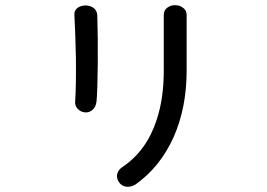

<svg xmlns="http://www.w3.org/2000/svg" viewBox="-20 -733 1040 747"><path d="M269.5 -673.8Q273.4 -603.5 275.4 -503.9Q276.4 -398.4 272.5 -339.8Q270.5 -322.3 282.2 -309.6Q293 -297.9 309.6 -295.9Q326.2 -293.9 338.9 -304.7Q352.5 -315.4 355.5 -337.9Q359.4 -377 360.4 -485.4Q361.3 -590.8 358.4 -675.8Q356.4 -693.4 342.8 -703.1Q329.1 -711.9 311.5 -711.9Q293 -710.9 281.2 -702.1Q267.6 -691.4 269.5 -673.8ZM617.2 -674.8V-458Q617.2 -350.6 589.8 -267.6Q550.8 -146.5 456.1 -83Q438.5 -71.3 435.5 -53.7Q433.6 -37.1 443.4 -23.4Q453.1 -9.8 469.7 -6.8Q488.3 -3.9 507.8 -15.6Q603.5 -84 655.3 -199.2Q706.1 -313.5 706.1 -458V-674.8Q706.1 -693.4 691.4 -703.1Q678.7 -712.9 661.1 -712.9Q643.6 -712.9 630.9 -703.1Q617.2 -693.4 617.2 -674.8Z"/></svg>

Font: GungsuhChe
Style: Regular
Weight: 400
Monospace: yes
Version: Version 2.21